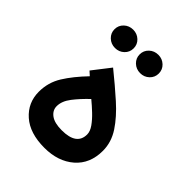

<svg xmlns="http://www.w3.org/2000/svg" viewBox="-189 -755 854 854"><g transform="rotate(45 238.5 -327.5)"><path d="M156.2 -370.1 137.2 -387.2 202.1 -470.7Q263.7 -420.9 316.2 -374Q368.7 -327.1 400.4 -279.1Q432.1 -231 432.1 -176.8Q432.1 -95.7 378.2 -48.8Q324.2 -2 238.3 -2Q146.5 -2 95.5 -47.1Q44.4 -92.3 44.4 -161.1Q44.4 -219.7 74.7 -268.3Q105 -316.9 156.2 -370.1ZM331.1 -178.7Q331.1 -198.2 315.7 -220Q300.3 -241.7 277.6 -263.2Q254.9 -284.7 232.4 -303.2Q196.3 -269 171.1 -236.3Q146 -203.6 146 -171.9Q146 -146 168.9 -128.9Q191.9 -111.8 237.8 -111.8Q331.1 -111.8 331.1 -178.7ZM244.1 -595.7Q244.1 -620.1 261.7 -636.7Q279.3 -653.3 304.7 -653.3Q329.6 -653.3 347.2 -636.7Q364.7 -620.1 364.7 -595.7Q364.7 -571.3 347.2 -554.7Q329.6 -538.1 304.7 -538.1Q279.3 -538.1 261.7 -554.9Q244.1 -571.8 244.1 -595.7ZM85.9 -595.7Q85.9 -620.1 103.5 -636.7Q121.1 -653.3 146.5 -653.3Q171.4 -653.3 189 -636.7Q206.5 -620.1 206.5 -595.7Q206.5 -571.3 189 -554.7Q171.4 -538.1 146.5 -538.1Q121.1 -538.1 103.5 -554.9Q85.9 -571.8 85.9 -595.7Z"/></g></svg>

Font: Vazirmatn RD UI FD Medium
Style: Regular
Weight: 500
Designer: Saber Rastikerdar
Foundry: Saber Rastikerdar
Version: Version 33.003